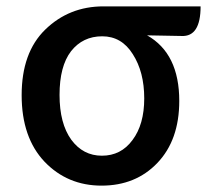

<svg xmlns="http://www.w3.org/2000/svg" viewBox="-20 -570 664 603"><path d="M120 -62Q48 -138 48 -271Q48 -405 122 -477Q197 -550 305 -550H610Q610 -454 550 -457L442 -459Q543 -402 543 -253Q543 -130 474 -58Q406 13 299 13Q192 13 120 -62ZM204 -131Q241 -81 300 -81Q360 -81 396 -130Q433 -179 433 -261Q433 -344 397 -400Q362 -456 301 -456Q240 -456 203 -409Q167 -362 167 -272Q167 -182 204 -131Z"/></svg>

Font: Swei Half Moon CJK TC
Style: Medium
Weight: 500
Version: Version 2.125